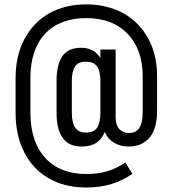

<svg xmlns="http://www.w3.org/2000/svg" viewBox="-20 -712 773 860"><path d="M49.8 -208V-362.3Q49.8 -461.9 88.9 -536.1Q128.9 -611.3 200.2 -652.3Q272.5 -692.4 366.2 -692.4Q459 -692.4 533.2 -652.3Q605.5 -611.3 644.5 -538.1Q683.6 -465.8 683.6 -371.1V-215.8Q683.6 -135.7 650.4 -96.7Q617.2 -55.7 555.7 -55.7Q518.6 -55.7 490.2 -73.2Q462.9 -88.9 449.2 -121.1Q436.5 -88.9 411.1 -72.3Q385.7 -55.7 345.7 -55.7Q287.1 -55.7 260.7 -94.7Q233.4 -131.8 233.4 -205.1V-351.6Q233.4 -422.9 259.8 -460.9Q285.2 -498 343.8 -498Q401.4 -498 429.7 -452.1V-490.2H498V-185.5Q498 -152.3 514.6 -133.8Q531.2 -116.2 556.6 -116.2Q589.8 -116.2 604.5 -139.6Q619.1 -163.1 619.1 -209V-370.1Q619.1 -490.2 551.8 -560.5Q484.4 -630.9 366.2 -630.9Q248 -630.9 181.6 -560.5Q116.2 -489.3 116.2 -362.3V-209Q116.2 -78.1 181.6 -5.9Q248 67.4 366.2 67.4Q421.9 67.4 460.9 54.7Q502 43 541 15.6L573.2 66.4Q526.4 98.6 476.6 113.3Q425.8 127.9 366.2 127.9Q268.6 127.9 197.3 85.9Q126 44.9 87.9 -31.2Q49.8 -106.4 49.8 -208ZM429.7 -207V-349.6Q429.7 -392.6 415 -414.1Q400.4 -435.5 365.2 -435.5Q329.1 -435.5 316.4 -414.1Q301.8 -392.6 301.8 -350.6V-206.1Q301.8 -163.1 316.4 -140.6Q331.1 -118.2 365.2 -118.2Q401.4 -118.2 416 -141.6Q429.7 -166 429.7 -207Z"/></svg>

Font: Dinish Condensed
Style: Regular
Weight: 400
Width: 3
Designer: Bert Driehuis
Foundry: Playbeing
Version: Version 3.006; git-39231f3c-release